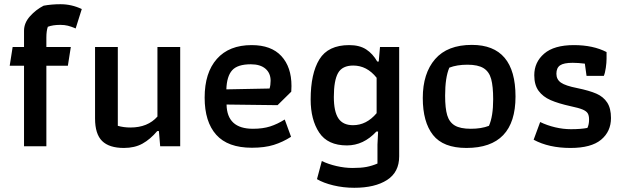

<svg xmlns="http://www.w3.org/2000/svg" viewBox="-20 -694 2962 911"><path d="M94 -382H26L40 -471H94V-548Q94 -585 122 -616.5Q150 -648 187 -667Q225 -674 267 -674Q320 -674 368 -651L339 -559Q318 -568 302 -572Q286 -576 266 -576Q231 -576 207 -567Q200 -548 200 -515V-471H316L302 -382H200V0H94Z M431 -132V-471H539V-97Q567 -89 599 -89Q681 -89 727 -141V-471H835V0H740L734 -72H726Q693 -33 656 -12.5Q619 8 568 8Q498 8 464.5 -25Q431 -58 431 -132Z M951 -231Q951 -349 1009 -414.5Q1067 -480 1174 -480Q1267 -480 1315 -428Q1363 -376 1363 -286Q1363 -268 1362 -259L1297 -195L1055 -198Q1057 -83 1180 -83Q1227 -83 1261.5 -94Q1296 -105 1331 -127L1361 -45Q1322 -20 1279 -6.5Q1236 7 1175 7Q1061 7 1006 -54.5Q951 -116 951 -231ZM1259 -274Q1264 -290 1264 -311Q1264 -347 1239.5 -368Q1215 -389 1170 -389Q1107 -389 1081.5 -360.5Q1056 -332 1054 -270Z M1484 156 1507 70Q1538 85 1577 94Q1616 103 1653 103Q1693 103 1719 98Q1745 93 1771 82V-8L1774 -70H1766Q1705 -4 1626 -4Q1535 -4 1494.5 -65Q1454 -126 1454 -222Q1454 -345 1495.5 -412.5Q1537 -480 1637 -480Q1686 -480 1717.5 -459.5Q1749 -439 1770 -402H1777L1783 -471H1874V48Q1874 123 1816.5 160Q1759 197 1661 197Q1609 197 1561.5 185.5Q1514 174 1484 156ZM1767 -157V-325Q1721 -383 1656 -383Q1604 -383 1584 -347.5Q1564 -312 1564 -234Q1564 -165 1585.5 -132.5Q1607 -100 1655 -100Q1719 -100 1767 -157Z M1986 -229Q1986 -346 2044.5 -413.5Q2103 -481 2219 -481Q2426 -481 2426 -236Q2426 8 2193 8Q2083 8 2034.5 -53.5Q1986 -115 1986 -229ZM2300 -97Q2320 -142 2320 -223Q2320 -284 2310.5 -319Q2301 -354 2274.5 -370.5Q2248 -387 2198 -387Q2148 -387 2112 -373Q2092 -327 2092 -240Q2092 -180 2102 -147Q2112 -114 2138 -98.5Q2164 -83 2214 -83Q2264 -83 2300 -97Z M2512 -31 2543 -115Q2576 -99 2614 -90Q2652 -81 2689 -81Q2736 -81 2767 -87Q2775 -103 2775 -127Q2775 -146 2768.5 -156.5Q2762 -167 2744 -174.5Q2726 -182 2688 -190Q2629 -203 2592.5 -219Q2556 -235 2535.5 -263Q2515 -291 2515 -337Q2515 -399 2562 -439.5Q2609 -480 2703 -480Q2794 -480 2858 -447V-415Q2858 -397 2854.5 -372.5Q2851 -348 2845 -334H2763L2755 -392Q2723 -396 2697 -396Q2655 -396 2637.5 -384Q2620 -372 2620 -344Q2620 -317 2641.5 -302Q2663 -287 2719 -276Q2777 -264 2810 -249.5Q2843 -235 2861 -207.5Q2879 -180 2879 -134Q2879 -70 2832 -31Q2785 8 2687 8Q2584 8 2512 -31Z"/></svg>

Font: Athiti SemiBold
Style: Regular
Weight: 600
Designer: CadsonDemak Team
Foundry: CadsonDemak
Version: Version 1.032